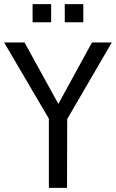

<svg xmlns="http://www.w3.org/2000/svg" viewBox="-24 -911 562 931"><path d="M213 0V-366L232 -303L-4 -705H95L264 -398H254L422 -705H518L284 -303L302 -366L301 0ZM290 -803V-891H380V-803ZM134 -803V-891H224V-803Z"/></svg>

Font: Nunito Sans 10pt Condensed Medium
Style: Regular
Weight: 500
Width: 3
Designer: Vernon Adams
Foundry: Vernon Adams
Version: Version 3.101;gftools[0.9.27]